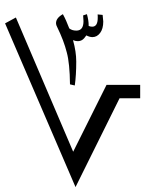

<svg xmlns="http://www.w3.org/2000/svg" viewBox="-30 -739 587 764"><path d="M-9.8 -646 33.2 -669.4 261.2 -135.3 394 -401.4H527.8V-348.1H445.8L270.5 5.4ZM192.9 -646.5Q192.9 -667.5 220.2 -682.6Q233.4 -658.7 245.6 -626Q256.8 -617.2 273.9 -617.2Q302.2 -617.2 302.2 -654.8L300.8 -677.7L315.9 -682.6Q322.8 -657.7 322.8 -638.7V-635.7Q330.1 -632.8 336.9 -632.8Q358.9 -632.8 358.9 -668V-674.8L358.4 -681.6L378.4 -679.7L380.9 -653.3Q380.9 -624.5 368.4 -607.9Q356 -591.3 337.4 -591.3Q327.1 -591.3 313.5 -598.1Q305.2 -585.4 297.4 -580.3Q289.6 -575.2 278.8 -575.2Q270.5 -575.2 261.2 -579.1H260.7V-578.6Q273.4 -533.2 273.4 -494.1Q273.4 -439.5 267.6 -398.9L248.5 -403.3Q247.6 -486.8 235.8 -530.3Q224.1 -577.1 197.3 -631.8Q192.9 -639.6 192.9 -646.5ZM293.5 -718.8ZM356.4 -575.2Z"/></svg>

Font: Noto Naskh Arabic
Style: Regular
Weight: 400
Designer: Monotype Design team
Foundry: Monotype Imaging Inc.
Version: Version 1.01